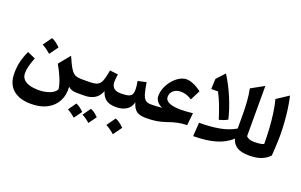

<svg xmlns="http://www.w3.org/2000/svg" viewBox="-117 -1305 3320 2119"><g transform="rotate(20 1543.5 -245.5)"><path d="M568.4 -363.3 605 -283.2Q629.9 -231.4 652.1 -204.8Q674.3 -178.2 700 -169.2Q725.6 -160.2 760.7 -160.2H761.2V0H760.7Q703.1 0 665.5 -34.2Q672.4 63.5 633.3 136Q594.2 208.5 517.3 248Q440.4 287.6 333.5 287.6Q195.3 287.6 120.4 222.2Q45.4 156.7 45.4 30.3Q45.4 -42.5 60.8 -106.9Q76.2 -171.4 108.9 -239.7L202.1 -198.2Q182.1 -147 168.9 -100.3Q155.8 -53.7 155.8 -11.2Q155.8 35.6 183.3 63.5Q210.9 91.3 256.3 103.5Q301.8 115.7 355 115.7Q427.7 115.7 485.6 94.5Q543.5 73.2 564.9 32.7Q559.1 -21 530.5 -90.6Q502 -160.2 460.4 -231ZM304.2 -474.6Q331.5 -464.4 357.2 -445.3Q382.8 -426.3 406.7 -401.9Q370.1 -350.6 333.5 -300.3Q311 -320.3 285.9 -338.4Q260.7 -356.4 231.9 -372.1Q250.5 -398.4 268.6 -423.8Q286.6 -449.2 304.2 -474.6Z M738.8 204.1Q742.2 199.7 803.7 111.8Q846.2 127.9 896 177.7Q879.4 201.2 863 223.6Q846.7 246.1 830.1 269Q789.1 232.4 738.8 204.1ZM909.7 204.1Q932.1 173.3 974.6 111.8Q1010.3 126 1033.2 146.5Q1056.2 167 1066.9 177.7Q1050.3 201.2 1033.9 223.6Q1017.6 246.1 1001 269Q969.7 237.8 909.7 204.1ZM761.2 0Q751.5 0 746.6 -7.8Q741.7 -15.6 741.7 -36.6V-123.5Q741.7 -144.5 746.6 -152.3Q751.5 -160.2 761.2 -160.2H855Q903.3 -160.2 932.6 -168.9Q961.9 -177.7 979 -199.5Q996.1 -221.2 1006.8 -259.8Q1017.6 -298.3 1027.8 -357.9L1124.5 -346.2Q1120.6 -320.8 1117.9 -298.1Q1115.2 -275.4 1115.2 -256.8Q1115.2 -212.9 1140.6 -186.5Q1166 -160.2 1227.1 -160.2H1227.5V0H1227.1Q1150.9 0 1109.9 -29.1Q1068.8 -58.1 1048.8 -123Q1024.4 -58.1 974.6 -29.1Q924.8 0 855 0Z M1227.5 0Q1217.8 0 1212.9 -7.8Q1208 -15.6 1208 -36.6V-123.5Q1208 -144.5 1212.9 -152.3Q1217.8 -160.2 1227.5 -160.2Q1284.2 -160.2 1313.7 -169.2Q1343.3 -178.2 1354 -199.5Q1364.7 -220.7 1364.7 -257.3Q1364.7 -275.9 1360.8 -305.4Q1356.9 -335 1353 -353L1451.2 -374.5Q1464.8 -292 1478.3 -245.1Q1491.7 -198.2 1514.4 -179.2Q1537.1 -160.2 1578.6 -160.2H1579.1V0H1578.6Q1535.6 0 1502.9 -9.8Q1470.2 -19.5 1447.5 -46.1Q1424.8 -72.8 1411.1 -123.5Q1393.6 -57.1 1344 -28.6Q1294.4 0 1227.5 0ZM1268.1 118.7Q1295.4 128.9 1321 147.9Q1346.7 167 1370.6 191.4Q1334 242.7 1297.4 293Q1274.9 272.9 1249.8 254.9Q1224.6 236.8 1195.8 221.2Q1214.4 194.8 1232.4 169.4Q1250.5 144 1268.1 118.7Z M1857.4 -555.2Q1895 -555.2 1940.7 -535.6Q1986.3 -516.1 2034.7 -480L1975.6 -362.8Q1939.9 -385.3 1910.2 -395.3Q1880.4 -405.3 1842.8 -405.3Q1791.5 -405.3 1758.1 -376.5Q1724.6 -347.7 1724.6 -301.3Q1724.6 -261.2 1771.7 -239.5Q1818.8 -217.8 1916.5 -217.8Q1942.4 -217.8 1976.6 -220.5Q2010.7 -223.1 2049.3 -227.5L2034.2 -82Q1973.6 -80.6 1921.9 -69.3Q1870.1 -58.1 1812 -37.1Q1755.4 -17.6 1702.9 -8.8Q1650.4 0 1579.1 0Q1559.6 0 1559.6 -36.6V-123.5Q1559.6 -160.2 1579.1 -160.2Q1609.9 -160.2 1647 -162.1Q1684.1 -164.1 1709 -167.5Q1667.5 -185.5 1646 -213.9Q1624.5 -242.2 1624.5 -274.9Q1624.5 -327.1 1645.3 -377Q1666 -426.8 1700.2 -467Q1734.4 -507.3 1775.4 -531.2Q1816.4 -555.2 1857.4 -555.2Z M2697.3 -783.7V-193.4Q2725.6 -160.2 2791 -160.2H2791.5V0H2791Q2692.4 0 2643.6 -33.2Q2594.7 -66.4 2580.6 -123Q2506.8 -53.2 2396.7 -22Q2286.6 9.3 2137.7 9.3L2148.4 -151.4Q2282.2 -151.4 2386.7 -170.7Q2491.2 -189.9 2570.8 -237.3V-393.1Q2570.8 -478 2564.9 -556.4Q2559.1 -634.8 2545.4 -699.7ZM2241.7 -764.6Q2314.5 -648.4 2365 -525.4Q2415.5 -402.3 2440.4 -294.4Q2418.9 -281.7 2393.8 -272.5Q2368.7 -263.2 2342.3 -256.3Q2315.4 -339.8 2289.3 -409.4Q2263.2 -479 2226.6 -548.3L2147.5 -547.4L2152.8 -668Z M2989.3 -776.9Q3005.9 -707.5 3016.4 -629.6Q3026.9 -551.8 3032.2 -473.1Q3037.6 -394.5 3037.6 -321.3Q3037.6 -295.4 3036.1 -254.9Q3034.7 -214.4 3032.5 -169.9Q3030.3 -125.5 3026.9 -86.9Q2989.7 -45.4 2931.6 -22.7Q2873.5 0 2791.5 0Q2781.7 0 2776.9 -7.8Q2772 -15.6 2772 -36.6V-123.5Q2772 -144.5 2776.9 -152.3Q2781.7 -160.2 2791.5 -160.2Q2821.8 -160.2 2851.8 -163.6Q2881.8 -167 2904.3 -176.3Q2904.3 -266.1 2898.7 -356.4Q2893.1 -446.8 2881.3 -531Q2869.6 -615.2 2851.1 -686Z"/></g></svg>

Font: Pinar DS1 Bold
Style: Regular
Weight: 700
Designer: Amin Abedi
Version: Version 3.000